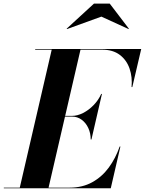

<svg xmlns="http://www.w3.org/2000/svg" viewBox="-68 -1014 780 1034"><path d="M478 -924.5 293 -857.5 291 -859.5 438 -994.5H523L626 -859.5L624.5 -857.5ZM320.5 -386H282L193.5 -3.5H307.5Q376 -3.5 428.5 -32.5Q481 -61.5 517.8 -111.5Q554.5 -161.5 576.5 -225H580.5L528.5 0H-47.5V-3.5H38.5L210.5 -746.5H121.5V-750H692.5L644.5 -545H640.5Q645.5 -598.5 629.8 -644.5Q614 -690.5 577 -718.5Q540 -746.5 481.5 -746.5H365.5L283 -390H320.5Q349 -390 379.5 -405.5Q410 -421 436 -447.8Q462 -474.5 477 -508H481L424.5 -263H420.5Q420.5 -296.5 407.5 -324.5Q394.5 -352.5 371.8 -369.2Q349 -386 320.5 -386Z"/></svg>

Font: Bodoni* 48pt
Style: Bold Italic
Weight: 700
Italic angle: -13°
Version: Version 2.3